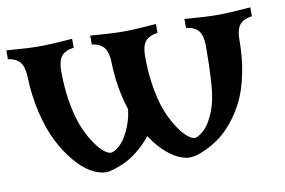

<svg xmlns="http://www.w3.org/2000/svg" viewBox="-59 -588 1022 688"><g transform="rotate(-10 452.0 -244.0)"><path d="M767.6 -483.4Q807.6 -483.4 887.2 -489.7V-457.5Q855 -453.1 841.8 -435.8Q828.6 -418.5 828.6 -382.8Q828.6 -314.9 816.4 -257.3Q804.2 -199.7 784.9 -161.4Q765.6 -123 740.5 -92.5Q715.3 -62 691.2 -44.7Q667 -27.3 643.6 -16.1Q620.1 -4.9 605.2 -1.2Q590.3 2.4 582.5 2.4Q549.3 2.4 512.2 -24.4Q475.1 -51.3 443.4 -99.6Q420.9 -70.8 393.3 -49.1Q365.7 -27.3 342 -17.1Q318.4 -6.8 302 -2.2Q285.6 2.4 277.3 2.4Q251 2.4 221.7 -14.4Q192.4 -31.2 164.1 -64.9Q135.7 -98.6 112.8 -143.8Q89.8 -189 75 -251.5Q60.1 -314 58.1 -382.8Q57.1 -418 43.9 -435.5Q30.8 -453.1 -0.5 -457.5V-489.7Q78.6 -483.4 119.1 -483.4Q159.2 -483.4 238.8 -489.7V-457.5Q206.5 -453.1 193.4 -435.8Q180.2 -418.5 180.2 -382.8Q180.2 -317.9 190.4 -262.2Q200.7 -206.5 216.1 -171.1Q231.4 -135.7 249.3 -110.4Q267.1 -85 281.5 -74.2Q295.9 -63.5 305.2 -63.5Q308.6 -63.5 314.9 -66.2Q321.3 -68.8 331.5 -76.7Q341.8 -84.5 351.3 -96.7Q360.8 -108.9 371.1 -130.9Q381.3 -152.8 388.2 -180.2Q389.2 -183.6 392.6 -206.5Q365.2 -290 363.3 -382.8Q362.3 -418 349.1 -435.5Q335.9 -453.1 304.7 -457.5V-489.7Q383.8 -483.4 424.3 -483.4Q464.4 -483.4 543.9 -489.7V-457.5Q511.7 -453.1 498.5 -435.8Q485.4 -418.5 485.4 -382.8Q485.4 -317.9 495.6 -262.2Q505.9 -206.5 521.2 -171.1Q536.6 -135.7 554.4 -110.4Q572.3 -85 586.7 -74.2Q601.1 -63.5 610.4 -63.5Q613.8 -63.5 620.1 -66.2Q626.5 -68.8 636.7 -76.7Q647 -84.5 656.5 -96.7Q666 -108.9 676.3 -130.9Q686.5 -152.8 693.4 -180.2Q706.5 -233.9 706.5 -382.8Q706.5 -418.5 693.1 -435.8Q679.7 -453.1 647.5 -457.5V-489.7Q727.1 -483.4 767.6 -483.4Z"/></g></svg>

Font: Flanker
Style: Bold
Weight: 700
Designer: Flanker
Foundry: Flanker
Version: Version 2.021